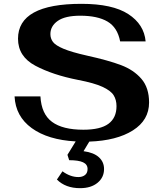

<svg xmlns="http://www.w3.org/2000/svg" viewBox="-20 -729 854 1002"><path d="M446 10 416 60Q469 67 496 91.5Q523 116 523 153Q523 197 489 225Q455 253 398 253Q322 253 277 208L306 165Q347 195 389 195Q410 195 423.5 184.5Q437 174 437 153Q437 129 413.5 118Q390 107 341 107L332 79L375 9Q230 1 145.5 -60.5Q61 -122 56 -226H191Q196 -134 251.5 -93Q307 -52 415 -52Q504 -52 546 -83Q588 -114 588 -175Q588 -208 573 -232Q558 -256 514.5 -276Q471 -296 387 -312Q255 -338 164.5 -386Q74 -434 74 -527Q74 -709 405 -709Q567 -709 649.5 -655.5Q732 -602 740 -513H607Q593 -586 541 -616.5Q489 -647 399 -647Q320 -647 281.5 -620Q243 -593 243 -551Q243 -528 256.5 -510Q270 -492 311.5 -474.5Q353 -457 433 -439Q546 -414 612 -389Q678 -364 718 -317.5Q758 -271 758 -194Q758 -102 673.5 -48.5Q589 5 446 10Z"/></svg>

Font: Fahkwang
Style: Bold
Weight: 700
Designer: Suppakit Chalermlarp | Katatrad Co.,Ltd.
Foundry: Cadson Demak Co.,Ltd.
Version: Version 1.000; ttfautohint (v1.6)